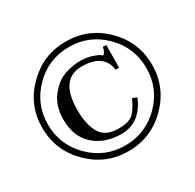

<svg xmlns="http://www.w3.org/2000/svg" viewBox="-111 -558 722 710"><g transform="rotate(-30 250.0 -203.0)"><path d="M258.8 -347.7Q286.1 -347.7 310.5 -339.4Q335 -331.1 342.8 -322.3Q353.5 -328.1 357.4 -350.6H372.1L371.1 -253.9H356.4Q346.7 -327.1 252.9 -327.1Q159.2 -327.1 159.2 -194.3Q159.2 -132.8 180.7 -96.2Q202.1 -59.6 257.8 -59.6Q301.8 -59.6 320.3 -76.7Q338.9 -93.8 356.4 -132.8L375 -125Q337.9 -37.1 257.8 -37.1Q186.5 -37.1 141.6 -77.1Q96.7 -117.2 96.7 -191.4Q96.7 -248 126 -285.6Q155.3 -323.2 189.5 -335.4Q223.6 -347.7 258.8 -347.7ZM83 -368.2Q151.4 -436.5 248 -436.5Q344.7 -436.5 413.6 -368.2Q482.4 -299.8 482.4 -203.1Q482.4 -106.4 413.6 -37.6Q344.7 31.2 248 31.2Q151.4 31.2 82.5 -37.6Q13.7 -106.4 13.7 -203.1Q13.7 -299.8 83 -368.2ZM396.5 -351.6Q335 -413.1 248 -413.1Q161.1 -413.1 99.6 -351.6Q38.1 -290 38.1 -203.1Q38.1 -116.2 99.6 -54.7Q161.1 6.8 248 6.8Q335 6.8 396.5 -54.7Q458 -116.2 458 -203.1Q458 -290 396.5 -351.6Z"/></g></svg>

Font: Bentham
Style: Regular
Weight: 400
Version: Version 002.002